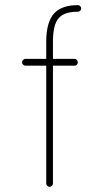

<svg xmlns="http://www.w3.org/2000/svg" viewBox="-20 -721 402 740"><path d="M279.8 -701.2Q285.2 -701.2 289.1 -697.5Q293 -693.8 293 -689Q293 -683.6 289.1 -679.7Q285.2 -675.8 279.8 -675.8Q228 -675.8 207 -651.9Q184.1 -627.4 184.1 -560.1V-494.1H268.1Q272.9 -494.1 276.4 -490.2Q279.8 -486.3 279.8 -481Q279.8 -475.6 276.4 -471.7Q272.9 -467.8 268.1 -467.8H184.1V-14.2Q184.1 -8.8 179.9 -4.9Q175.8 -1 170.9 -1Q166 -1 162.1 -4.9Q158.2 -8.8 158.2 -14.2V-467.8H78.1Q73.2 -467.8 69.1 -471.7Q64.9 -475.6 64.9 -481Q64.9 -486.3 69.1 -490.2Q73.2 -494.1 78.1 -494.1H158.2V-560.1Q158.2 -634.8 188 -668.9Q217.8 -701.2 279.8 -701.2Z"/></svg>

Font: Quicksand
Style: Light
Weight: 300
Designer: Andrew Paglinawan
Foundry: Andrew Paglinawan
Version: 1.002